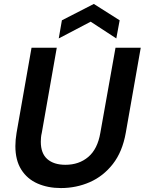

<svg xmlns="http://www.w3.org/2000/svg" viewBox="-20 -942 734 974"><path d="M289 12Q223 12 170.5 -11Q118 -34 88 -81.5Q58 -129 58 -201Q58 -232 64 -268L140 -700H268L192 -268Q189 -256 188 -244.5Q187 -233 187 -223Q187 -164 220 -135Q253 -106 312 -106Q381 -106 428 -146Q475 -186 489 -268L566 -700H694L618 -268Q601 -172 552.5 -110Q504 -48 435.5 -18Q367 12 289 12ZM278 -747 294 -839 456 -922 587 -839 570 -747 440 -832Z"/></svg>

Font: DeepMind Sans
Style: Bold Italic
Weight: 700
Italic angle: -10°
Designer: Jonny Pinhorn / Modifications: Colophon Foundry
Foundry: Colophon Foundry
Version: Version 1.002; ttfautohint (v1.8.2)